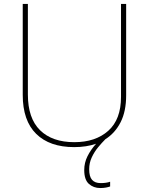

<svg xmlns="http://www.w3.org/2000/svg" viewBox="-20 -734 752 971"><path d="M431 122Q431 159 445.5 175.5Q460 192 489 192Q518 192 537 185V209Q529 212 516 214.5Q503 217 487 217Q453 217 429.5 196Q406 175 406 126Q406 89 422.5 56Q439 23 466 -7Q417 10 355 10Q231 10 163 -57Q95 -124 95 -254V-714H121V-256Q121 -136 182.5 -75.5Q244 -15 356 -15Q463 -15 527.5 -72.5Q592 -130 592 -244V-714H618V-252Q618 -171 590 -116Q562 -61 513 -30Q495 -12 476 11Q457 34 444 62Q431 90 431 122Z"/></svg>

Font: Noto Sans Devanagari Thin
Style: Regular
Weight: 100
Designer: Jelle Bosma - Monotype Design Team
Foundry: Monotype Imaging Inc.
Version: Version 2.004; ttfautohint (v1.8.4.7-5d5b)